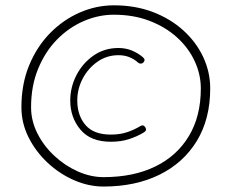

<svg xmlns="http://www.w3.org/2000/svg" viewBox="-20 -702 867 718"><path d="M516.1 -468.3Q512.7 -464.4 506.8 -464.1Q501 -463.9 497.1 -467.3Q481.9 -481 463.6 -488.3Q445.3 -495.6 422.9 -495.6Q379.4 -495.6 344.5 -471.2Q309.6 -446.8 289.3 -408.2Q269 -369.6 269 -326.2Q269 -270.5 299.6 -234.6Q330.1 -198.7 394.5 -198.7Q428.2 -198.7 454.8 -207.5Q481.4 -216.3 504.9 -230.5Q516.1 -237.3 523.4 -226.1Q530.3 -214.8 519 -207.5Q493.7 -191.9 463.1 -181.9Q432.6 -171.9 394.5 -171.9Q318.8 -171.9 280.8 -217.3Q242.7 -262.7 242.7 -326.2Q242.7 -375.5 265.6 -420.4Q288.6 -465.3 329.3 -493.9Q370.1 -522.5 422.9 -522.5Q450.2 -522.5 473.4 -512.9Q496.6 -503.4 515.1 -487.3Q525.4 -478 516.1 -468.3ZM60.1 -300.8Q60.1 -387.7 89.1 -458Q118.2 -528.3 167.5 -578.4Q216.8 -628.4 278.6 -655.3Q340.3 -682.1 405.8 -682.1Q485.8 -682.1 551.8 -657Q617.7 -631.8 665.8 -588.1Q713.9 -544.4 740 -488.5Q766.1 -432.6 766.1 -371.1Q766.1 -257.3 716.1 -175Q666 -92.8 576.2 -48.6Q486.3 -4.4 367.2 -4.4Q311.5 -4.4 257.1 -28.1Q202.6 -51.8 158.2 -93.3Q113.8 -134.8 86.9 -188.2Q60.1 -241.7 60.1 -300.8ZM96.2 -300.8Q96.2 -250 119.9 -203.1Q143.6 -156.2 183.1 -119.4Q222.7 -82.5 270.8 -61Q318.8 -39.6 367.2 -39.6Q479 -39.6 560.5 -79.3Q642.1 -119.1 686.5 -193.4Q731 -267.6 731 -371.1Q731 -423.8 708 -473.4Q685.1 -522.9 642.1 -562Q599.1 -601.1 539.3 -624Q479.5 -647 405.8 -647Q348.1 -647 292.7 -623Q237.3 -599.1 193.1 -554Q148.9 -508.8 122.6 -444.8Q96.2 -380.9 96.2 -300.8Z"/></svg>

Font: Mikhak-DS2-FD ExtraLight
Style: Regular
Weight: 200
Designer: Amin Abedi
Version: Version 3.2